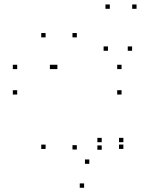

<svg xmlns="http://www.w3.org/2000/svg" viewBox="-20 -842 660 883"><path d="M366.8 21.5V1.5H346.8V21.5ZM547.4 -157.2V-177.2H527.4V-157.2ZM547.4 -188V-208H527.4V-188ZM447.8 -188V-208H427.8V-188ZM447.8 -153.2V-173.2H427.8V-153.2ZM390.7 -88.6V-108.6H370.7V-88.6ZM333.3 -154.4V-174.4H313.3V-154.4ZM333.3 -670.1V-690.1H313.3V-670.1ZM189.7 -670.1V-690.1H169.7V-670.1ZM189.7 -157V-177H169.7V-157ZM229.4 -524.2V-544.2H209.4V-524.2ZM59 -524.2V-544.2H39V-524.2ZM59 -407.2V-427.2H39V-407.2ZM539 -407.2V-427.2H519V-407.2ZM539 -524.2V-544.2H519V-524.2ZM243.9 -524.2V-544.2H223.9V-524.2ZM587.5 -608.5V-628.5H567.5V-608.5ZM608 -801.5V-821.5H588V-801.5ZM485 -801.5V-821.5H465V-801.5ZM476.5 -608.5V-628.5H456.5V-608.5Z"/></svg>

Font: Monaspace Neon Dots Var
Style: Regular
Weight: 400
Designer: Riley Cran and the Lettermatic Team
Version: Version 1.100 (Monaspace Neon Dots)